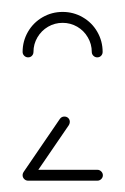

<svg xmlns="http://www.w3.org/2000/svg" viewBox="-20 -687 213 327"><path d="M18.5 -388.5Q18.5 -392.6 21.3 -395.2Q24.1 -397.8 27.8 -397.8H145.9Q149.6 -397.8 152.4 -395Q155.2 -392.2 155.2 -388.5Q155.2 -384.8 152.4 -382Q149.6 -379.3 145.9 -379.3H27.8Q24.1 -379.3 21.3 -382Q18.5 -384.8 18.5 -388.5ZM28.1 -380Q24.4 -380 21.7 -382.8Q18.9 -385.6 18.9 -389.3Q18.9 -392.6 20.4 -394.4L81.9 -484.4Q84.8 -488.5 89.6 -488.5Q93.7 -488.5 96.3 -485.9Q98.9 -483.3 98.9 -479.3Q98.9 -477 97.4 -474.1L35.6 -383.7Q33 -380 28.1 -380ZM27.8 -589.3Q24.1 -589.3 21.3 -592Q18.5 -594.8 18.5 -598.5Q18.5 -617 27.6 -632.8Q36.7 -648.5 52.4 -657.6Q68.1 -666.7 86.7 -666.7Q105.2 -666.7 120.9 -657.6Q136.7 -648.5 145.7 -632.8Q154.8 -617 154.8 -598.5Q154.8 -594.8 152.2 -592Q149.6 -589.3 145.6 -589.3Q141.9 -589.3 139.1 -592Q136.3 -594.8 136.3 -598.5Q136.3 -611.9 129.6 -623.3Q123 -634.8 111.5 -641.5Q100 -648.1 86.7 -648.1Q73.3 -648.1 61.9 -641.5Q50.4 -634.8 43.7 -623.3Q37 -611.9 37 -598.5Q37 -594.8 34.4 -592Q31.9 -589.3 27.8 -589.3Z"/></svg>

Font: 26F Galaxy Hebrew Hairline
Style: Regular
Weight: 50
Designer: C₂₉H₂₅N₃O₅
Version: Version 1.000